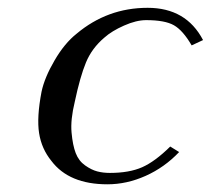

<svg xmlns="http://www.w3.org/2000/svg" viewBox="-20 -462 542 494"><path d="M172.4 -200.2Q161.1 -153.8 164.1 -121.1Q167 -88.4 174.8 -68.1Q182.6 -47.9 199 -36.4Q215.3 -24.9 230.2 -21Q245.1 -17.1 262.7 -17.1Q312.5 -17.1 345.7 -31.7Q378.9 -46.4 418 -85L440.9 -70.8Q403.3 -31.2 354.7 -9.5Q306.2 12.2 256.3 12.2Q157.7 12.2 112.3 -47.9Q86.9 -79.1 80.6 -119.4Q74.2 -159.7 86.9 -226.1Q94.7 -262.7 120.4 -306.6Q146 -350.6 176.8 -375Q256.3 -441.9 359.9 -441.9Q459 -441.9 502.4 -358.9L473.1 -345.2Q450.7 -383.8 427.5 -397Q404.3 -410.2 356 -410.2Q330.6 -410.2 299.1 -396.2Q267.6 -382.3 248.5 -365.2Q216.3 -337.9 201.2 -301.3Q186 -264.6 172.4 -200.2Z"/></svg>

Font: Linux Biolinum O
Style: Italic
Weight: 400
Italic angle: -12°
Designer: Philipp H. Poll
Foundry: Philipp H. Poll
Version: Version 1.1.3